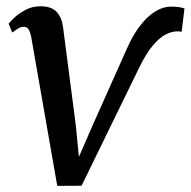

<svg xmlns="http://www.w3.org/2000/svg" viewBox="-20 -584 608 612"><path d="M384 -428Q405.5 -476.5 429.8 -506.2Q454 -536 478.2 -549.5Q502.5 -563 524.5 -563Q541.5 -563 553.2 -560.8Q565 -558.5 568 -557L559 -482.5Q556 -483.5 552.2 -483.8Q548.5 -484 544.5 -484Q527 -484 507.5 -473.8Q488 -463.5 467 -438.8Q446 -414 424.5 -370L240 8L162.5 8.5L79.5 -466Q76 -483 70.8 -490.8Q65.5 -498.5 56.5 -498.5Q46 -498.5 36.2 -492.2Q26.5 -486 19 -480.5L7.5 -508.5Q11 -513.5 25 -527Q39 -540.5 60.8 -552.2Q82.5 -564 108.5 -564Q144 -564 160.5 -546.2Q177 -528.5 181 -497L221.5 -185.5L231.5 -84L275.5 -185Z"/></svg>

Font: Merriweather 28pt
Style: Italic
Weight: 400
Italic angle: -7.8°
Version: Version 2.101